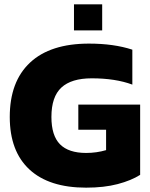

<svg xmlns="http://www.w3.org/2000/svg" viewBox="-20 -855 691 885"><path d="M321 -835H451V-715H321ZM25 -316Q25 -479 118.5 -566.5Q212 -654 390 -654Q505 -654 590 -626V-465Q512 -494 403 -494Q309 -494 263 -451.5Q217 -409 217 -316Q217 -230 256.5 -190Q296 -150 377 -150Q425 -150 469 -163V-257H341V-373H626V-49Q585 -23 522.5 -6.5Q460 10 377 10Q206 10 115.5 -74Q25 -158 25 -316Z"/></svg>

Font: Kanit Bold
Style: Regular
Weight: 700
Designer: Katatrad Team
Foundry: CadsonDemak
Version: Version 1.000